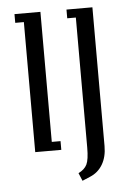

<svg xmlns="http://www.w3.org/2000/svg" viewBox="-48 -549 481 706"><g transform="rotate(-5 192.0 -196.0)"><path d="M215.8 90.8Q238.3 80.1 247.1 62.3Q255.9 44.4 255.9 0V-480H224.1V-512.2H319.8V0Q319.8 40 303.2 67.9Q286.6 95.7 256.8 107.9L228 120.1ZM32.2 -480V-512.2H127.9V-32.2H160.2V0H64V-480Z"/></g></svg>

Font: Gawaa
Style: Regular
Weight: 400
Designer: T. Christopher White
Version: Version 1.0